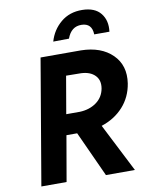

<svg xmlns="http://www.w3.org/2000/svg" viewBox="-98 -988 812 1057"><g transform="rotate(-10 308.0 -459.0)"><path d="M249 -774Q267 -837 316 -878Q365 -919 436 -918Q506 -917 538.5 -876.5Q571 -836 563 -774H478Q476 -837 418 -838Q360 -839 337 -775ZM165 -700H391Q503 -698 565.5 -636.5Q628 -575 613 -476Q601 -401 553 -348Q505 -295 431 -271L569 0H407L291 -254H231L187 0H46ZM369 -576 286 -577 250 -368H326Q380 -370 418.5 -397.5Q457 -425 466 -473Q474 -519 447 -546.5Q420 -574 369 -576Z"/></g></svg>

Font: Jost* 600 Semi
Style: Italic
Weight: 600
Italic angle: -10°
Version: Version 3.500